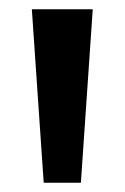

<svg xmlns="http://www.w3.org/2000/svg" viewBox="-20 -828 268 413"><path d="M74 -435 48.5 -808H179.5L154 -435Z"/></svg>

Font: Encode Sans SC Condensed Thin SemiBold
Style: Regular
Weight: 600
Version: Version 3.002